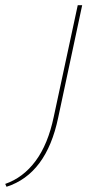

<svg xmlns="http://www.w3.org/2000/svg" viewBox="-151 -427 386 736"><path d="M147 -407H164L72 24Q27 240 -126 289L-131 278Q-62 254 -14.5 190Q33 126 55 21Z"/></svg>

Font: Ysabeau Thin
Style: Italic
Weight: 200
Italic angle: -12°
Designer: Christian Thalmann (Catharsis Fonts)
Version: Version 0.003